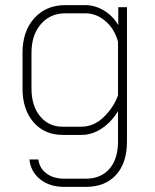

<svg xmlns="http://www.w3.org/2000/svg" viewBox="-20 -527 604 750"><path d="M95 96H130Q134 130 161.5 150.5Q189 171 231 171H315Q374 171 407.5 132.5Q441 94 441 26V-93Q416 -51 378 -25.5Q340 0 299 0H225Q154 0 111 -49.5Q68 -99 68 -181V-321Q68 -405 114 -456Q160 -507 235 -507H313Q351 -507 386 -486Q421 -465 442 -429V-499H476V26Q476 109 433.5 156Q391 203 315 203H231Q174 203 137 173.5Q100 144 95 96ZM297 -32Q347 -32 386 -70.5Q425 -109 441 -155V-364Q428 -413 392.5 -444Q357 -475 313 -475H235Q176 -475 139.5 -432.5Q103 -390 103 -321V-181Q103 -114 136.5 -73Q170 -32 225 -32Z"/></svg>

Font: Bai Jamjuree ExtraLight
Style: Regular
Weight: 275
Designer: Katatrad Aksorn Co.,Ltd.
Foundry: Cadson Demak Co.,Ltd.
Version: Version 1.000; ttfautohint (v1.6)